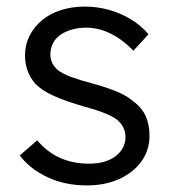

<svg xmlns="http://www.w3.org/2000/svg" viewBox="-20 -553 519 583"><path d="M40 -81 93 -127Q122 -92 161.5 -74Q201 -56 250 -56Q275 -56 295 -61.5Q315 -67 330 -78Q345 -89 353 -104Q361 -119 361 -137Q361 -170 332 -192Q319 -201 295 -210.5Q271 -220 237 -229Q181 -245 144 -261.5Q107 -278 86 -300Q71 -318 63.5 -339Q56 -360 56 -385Q56 -417 69.5 -444Q83 -471 107.5 -491.5Q132 -512 165.5 -522.5Q199 -533 238 -533Q275 -533 311 -523Q347 -513 378 -494Q409 -475 431 -449L385 -399Q366 -419 343 -435Q320 -451 294.5 -460Q269 -469 242 -469Q218 -469 197.5 -463Q177 -457 162.5 -446.5Q148 -436 140.5 -421Q133 -406 133 -388Q133 -373 139 -361Q145 -349 156 -340Q170 -329 195.5 -319.5Q221 -310 259 -300Q303 -288 333.5 -275.5Q364 -263 384 -246Q411 -226 422.5 -200Q434 -174 434 -141Q434 -97 409.5 -63Q385 -29 342 -9.5Q299 10 244 10Q177 10 124 -15Q71 -40 40 -81Z"/></svg>

Font: Mach Light
Style: Regular
Weight: 300
Version: Version 1.002